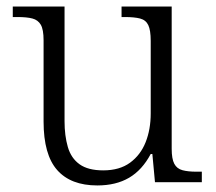

<svg xmlns="http://www.w3.org/2000/svg" viewBox="-20 -556 658 586"><path d="M277 10Q196 10 154.5 -37Q113 -84 113 -185V-433Q113 -466 104.5 -480.5Q96 -495 79 -499.5Q62 -504 33 -504H19V-536H177V-186Q177 -142 187 -107.5Q197 -73 223 -54.5Q249 -36 295 -36Q345 -36 377 -59.5Q409 -83 424.5 -122Q440 -161 440 -210V-431Q440 -464 432.5 -479.5Q425 -495 407.5 -499.5Q390 -504 361 -504H351V-536H504V-102Q504 -71 512 -56Q520 -41 537 -36.5Q554 -32 579 -32H596V0H453L445 -86H440Q414 -37 374 -13.5Q334 10 277 10Z"/></svg>

Font: Noto Serif Gujarati Light
Style: Regular
Weight: 300
Version: Version 2.102